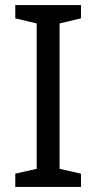

<svg xmlns="http://www.w3.org/2000/svg" viewBox="-20 -734 379 754"><path d="M298 0H40V-52L124 -71V-642L40 -662V-714H298V-662L214 -642V-71L298 -52Z"/></svg>

Font: hexltelugu05
Style: Book
Weight: 400
Designer: Jelle Bosma - Monotype Design Team
Foundry: Monotype Imaging Inc.
Version: Version 2.003